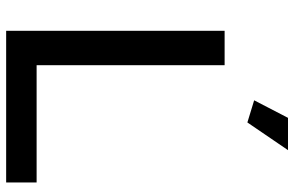

<svg xmlns="http://www.w3.org/2000/svg" viewBox="-186 -770 956 624"><g transform="rotate(90 292.0 -458.0)"><path d="M378 -784 306 -806 363 -916H468ZM80 0V-710H192V-99H573V0Z"/></g></svg>

Font: IngvarSans
Style: Regular
Weight: 600
Version: Version 3.000